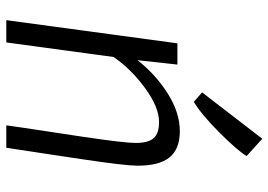

<svg xmlns="http://www.w3.org/2000/svg" viewBox="-144 -728 871 623"><g transform="rotate(90 291.5 -416.5)"><path d="M310.5 -609.9 279.8 -636.7 430.2 -832 486.3 -781.2Q470.7 -753.9 411.4 -694.3Q352.1 -634.8 310.5 -609.9ZM45.4 -1.5 120.6 -556.6H189.5L175.3 -427.2Q221.7 -486.3 283.7 -525.4Q345.7 -564.5 405.3 -564.5Q464.4 -564.5 491.2 -530.5Q518.1 -496.6 517.6 -425.8Q517.1 -383.8 497.1 -250.5Q492.7 -219.2 478 -123.3Q463.4 -27.3 459.5 -1.5H386.7Q391.6 -38.1 407 -138.9Q422.4 -239.7 423.8 -250Q443.8 -384.3 443.8 -421.4Q443.8 -461.9 428.5 -479.5Q413.1 -497.1 375.5 -497.1Q328.6 -497.1 267.1 -452.6Q205.6 -408.2 165 -349.6L117.7 -1.5Z"/></g></svg>

Font: HaufeMerriweatherSansLt
Style: Italic
Weight: 300
Designer: Eben Sorkin ( eben@eyebytes.com )
Foundry: Eben Sorkin
Version: Version 1.56